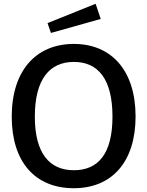

<svg xmlns="http://www.w3.org/2000/svg" viewBox="-20 -984 778 1014"><path d="M370 10C571 10 696 -129 696 -369C696 -611 569 -752 370 -752C169 -752 42 -610 42 -368C42 -128 166 10 370 10ZM370 -85C243 -85 164 -172 164 -368C164 -567 243 -657 370 -657C497 -657 574 -568 574 -368C574 -171 498 -85 370 -85ZM231 -862 249 -810 512 -884 485 -964Z"/></svg>

Font: Cheyenne Sans Medium
Style: Regular
Weight: 500
Designer: The Public Sans project authors (U.S. Web Design System), Libre Franklin designed by Pablo Impallari and Rodrigo Fuenzal
Foundry: The Cheyenne Sans Project Authors
Version: Version 2.007